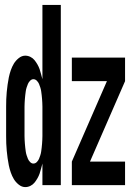

<svg xmlns="http://www.w3.org/2000/svg" viewBox="-20 -755 540 783"><path d="M83 8Q69 8 56.5 -2Q44 -12 36.5 -24.5Q29 -37 24 -51.5Q19 -66 16 -80.5Q13 -95 11 -110Q9 -125 7.5 -140Q6 -155 5.5 -170Q5 -185 5 -200V-320Q5 -335 5.5 -350Q6 -365 7.5 -380Q9 -395 11 -410Q13 -425 16 -439.5Q19 -454 24 -468.5Q29 -483 36.5 -495.5Q44 -508 56.5 -518Q69 -528 83 -528Q94 -528 104 -523Q114 -518 120.5 -510Q127 -502 132.5 -492.5Q138 -483 141.5 -473Q145 -463 147.5 -452.5Q150 -442 153 -432V-735H228V0H153V-88Q150 -78 147.5 -67.5Q145 -57 141.5 -47Q138 -37 132.5 -27.5Q127 -18 120.5 -10Q114 -2 104 3Q94 8 83 8ZM116 -88Q124 -88 130 -94Q136 -100 139 -107Q142 -114 144.5 -122Q147 -130 148 -137.5Q149 -145 150 -153Q151 -161 151.5 -168.5Q152 -176 152.5 -184Q153 -192 153 -200V-320Q153 -328 152.5 -336Q152 -344 151.5 -351.5Q151 -359 150 -367Q149 -375 148 -382.5Q147 -390 144.5 -398Q142 -406 139 -413Q136 -420 130 -426Q124 -432 116 -432Q109 -432 103 -426Q97 -420 94 -413Q91 -406 88.5 -398Q86 -390 85 -382.5Q84 -375 83 -367Q82 -359 81.5 -351.5Q81 -344 80.5 -336Q80 -328 80 -320V-200Q80 -192 80.5 -184Q81 -176 81.5 -168.5Q82 -161 83 -153Q84 -145 85 -137.5Q86 -130 88.5 -122Q91 -114 94 -107Q97 -100 103 -94Q109 -88 116 -88ZM273 0V-96L416 -424H273V-520H490V-424L347 -96H490V0Z"/></svg>

Font: Iosevka Fixed
Style: Bold
Weight: 700
Monospace: yes
Designer: Belleve Invis
Foundry: Belleve Invis
Version: Version 32.3.0